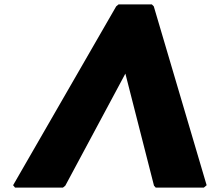

<svg xmlns="http://www.w3.org/2000/svg" viewBox="-20 -852 1001 879"><path d="M675 -832H523L512 -823L40 -4L49 7H268L279 -2L554 -515L685 -2L693 7H913L926 -4L684 -823Z"/></svg>

Font: Hussar Woodtype
Style: UltraObl
Weight: 900
Foundry: Cannot Into Space Fonts
Version: Version 1.07